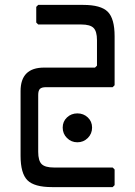

<svg xmlns="http://www.w3.org/2000/svg" viewBox="-20 -356 552 784"><path d="M168 0Q150 0 143 7Q136 14 136 32V264Q136 300 150 314Q164 328 200 328H440L448 336V400L440 408H192Q120 408 92 380Q64 352 64 280V16Q64 -80 160 -80H368L376 -88V-192Q376 -228 362 -242Q348 -256 312 -256H136L128 -264V-328L136 -336H320Q392 -336 420 -308Q448 -280 448 -208V-8L440 0ZM296 225Q271 225 253.5 207.5Q236 190 236 165Q236 140 253.5 123.5Q271 107 296 107Q321 107 338.5 123.5Q356 140 356 165Q356 190 338.5 207.5Q321 225 296 225Z"/></svg>

Font: Hasubi Mono
Style: Regular
Weight: 400
Designer: Eli Heuer
Foundry: Eli Heuer
Version: Version 1.000